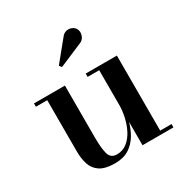

<svg xmlns="http://www.w3.org/2000/svg" viewBox="-163 -832 941 976"><g transform="rotate(-30 307.0 -344.5)"><path d="M380.5 -606 246.5 -549 235.5 -562.5 329 -677Q341.5 -694 357.5 -697.5Q373.5 -701 387.8 -695.2Q402 -689.5 409 -678.5Q420.5 -660 412.5 -636.8Q404.5 -613.5 380.5 -606ZM212 -460V-154.5Q212 -91.5 221.5 -58Q231 -24.5 267 -24.5Q301.5 -24.5 327 -44.8Q352.5 -65 369 -97Q385.5 -129 393.8 -166Q402 -203 402 -236V-440.5H334V-460H517V-19.5H583.5V0H402V-137.5Q392 -100 372 -66.2Q352 -32.5 319 -11.2Q286 10 237 10Q179.5 10 149.2 -9.8Q119 -29.5 108 -63.5Q97 -97.5 97 -141V-440.5H30.5V-460Z"/></g></svg>

Font: Bodoni* 11pt Medium
Style: Regular
Weight: 500
Version: Version 2.3